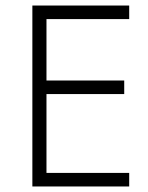

<svg xmlns="http://www.w3.org/2000/svg" viewBox="-20 -697 534 694"><path d="M124 -23H447V-72H124ZM124 -628H447V-677H124ZM124 -357H429V-406H124ZM97 -677V-23H148V-677Z"/></svg>

Font: SpinnyJost
Style: Regular
Weight: 300
Version: Version 3.710